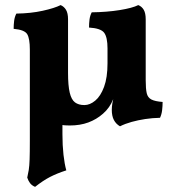

<svg xmlns="http://www.w3.org/2000/svg" viewBox="-20 -487 682 754"><path d="M225.2 -107V40Q225.2 84 229.3 120.6Q233.4 157.2 240.4 182Q203.8 193.8 176.5 207.9Q149.2 222 117.8 246.8Q104.8 241.4 97.8 231.9Q90.8 222.4 87 210.4Q90.4 196 92.9 180.5Q95.4 165 96.3 138.7Q97.2 112.4 97.2 65.8V-192ZM451.2 9Q435.6 0 427.3 -15.7Q419 -31.4 419 -55.6Q419 -67.4 421.2 -81Q423.4 -94.6 429.3 -115.9Q435.2 -137.2 445.6 -172H552.2Q552.2 -138.4 556.2 -121Q560.2 -103.6 574.7 -96.2Q589.2 -88.8 618.6 -86.6Q618.6 -70.8 616.7 -54.4Q614.8 -38 608.4 -24.4Q578.4 -23.8 550.2 -19.5Q522 -15.2 496.8 -8.2Q471.6 -1.2 451.2 9ZM402.2 -297Q402.2 -340.4 389.2 -358.2Q376.2 -376 329.6 -378.8Q329.6 -394.6 331.5 -410Q333.4 -425.4 340.2 -438.6Q400.2 -439.4 450 -447.4Q499.8 -455.4 523 -467Q536.8 -461.6 544.5 -448.5Q552.2 -435.4 552.2 -411V-133.6L424.6 -97.8Q411.6 -64 384.4 -40.4Q359 -18 326.8 -6.1Q294.6 5.8 253.8 5.8Q177.4 5.8 137.3 -33.9Q97.2 -73.6 97.2 -178.2V-292Q97.2 -335.4 86.9 -352.7Q76.6 -370 33.6 -373.8Q33.6 -389.6 35.5 -405Q37.4 -420.4 44.2 -433.6Q101 -434.4 147.7 -444.7Q194.4 -455 218 -467Q231.2 -461.6 239.2 -448.5Q247.2 -435.4 247.2 -411V-200.8Q247.2 -150.8 253.8 -123.1Q260.4 -95.4 274.5 -84.9Q288.6 -74.4 311.4 -74.4Q333 -74.4 354 -91.8Q375 -109.2 388.6 -145.7Q402.2 -182.2 402.2 -238.8Z"/></svg>

Font: Vollkorn
Style: Regular
Weight: 400
Designer: Friedrich Althausen
Foundry: Friedrich Althausen
Version: Version 4.104